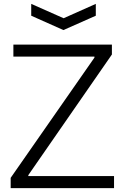

<svg xmlns="http://www.w3.org/2000/svg" viewBox="-20 -970 645 990"><path d="M141 -950 308 -876 474 -950V-889L307 -815L141 -889ZM35 -53 467 -673V-678H49V-740H557V-689L126 -67V-62H568V0H35Z"/></svg>

Font: Encode Sans Wide
Style: Light
Weight: 300
Designer: Pablo Impallari, Andres Torresi
Foundry: Pablo Impallari, Andres Torresi
Version: Version 1.000; ttfautohint (v1.00) -l 8 -r 50 -G 200 -x 14 -